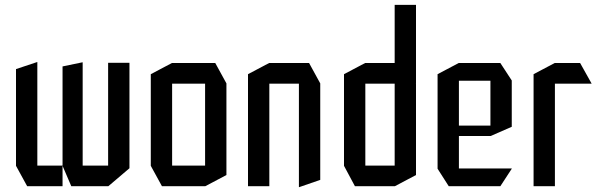

<svg xmlns="http://www.w3.org/2000/svg" viewBox="-20 -768 2467 792"><path d="M426 0V-509H514V-74L427 0ZM92 0 46 -84V-85H238V0ZM46 -85V-483L133 -512H134V-85ZM274 0 238 -84V-85H426V0ZM238 -85V-494L320 -511H321V-85Z M690 -423V-508H868L914 -424V-423ZM648 0 602 -84V-85H826V0ZM602 -85V-462L689 -508H690V-85ZM826 0V-423H914V-46L827 0Z M1003 0V-462L1090 -508H1091V0ZM1213 4V-423H1301V-26L1214 4ZM1091 -423V-508H1255L1301 -424V-423Z M1695 -425 1608 -508V-748H1696V-425ZM1487 -423V-508H1635L1696 -424V-423ZM1444 0 1399 -84V-85H1608V0ZM1399 -85V-462L1486 -508H1487V-85ZM1608 0V-423H1696V-46L1609 0Z M1831 0 1785 -72V-73H2091V-72L2044 0ZM1785 -73V-462L1872 -508H1873V-73ZM1873 -207V-250H2003V-207ZM1873 -435V-508H2044L2091 -436V-435ZM2003 -207V-435H2091V-245L2004 -207Z M2181 0V-462L2268 -508H2269V0ZM2269 -423V-508H2373L2420 -424V-423Z"/></svg>

Font: Foldit
Style: Regular
Weight: 400
Version: Version 1.003